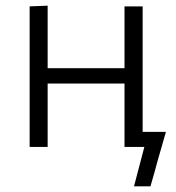

<svg xmlns="http://www.w3.org/2000/svg" viewBox="-20 -518 620 677"><path d="M84.5 0V-495.5L148 -498V-277.5H419V-495.5H483V-53H565Q558 -28.5 551 -4Q544 20.5 537 44.5Q530.5 68.5 524 92Q517 115.5 510.5 139H452.5L489 0H419V-223.5H148V0Z"/></svg>

Font: Heraclito Light
Style: Regular
Weight: 300
Designer: Kostas Bartsokas (font) & Cristiano Sobral (main changes)
Foundry: Kostas Bartsokas (font) & Cristiano Sobral (main changes)
Version: Version 1.00;July 8, 2020;FontCreator 13.0.0.2655 64-bit